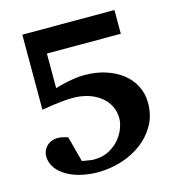

<svg xmlns="http://www.w3.org/2000/svg" viewBox="-103 -760 794 865"><g transform="rotate(-15 293.5 -327.5)"><path d="M546.9 -227.1Q546.9 -170.4 521.7 -125.5Q496.6 -80.6 454.8 -49.1Q413.1 -17.6 359.1 -0.7Q305.2 16.1 248 16.1Q210 16.1 172.9 7.8Q135.7 -0.5 106.4 -17.1Q77.1 -33.7 59.1 -58.3Q41 -83 41 -115.2Q41 -126.5 45.7 -137.9Q50.3 -149.4 59.3 -158.9Q68.4 -168.5 82 -174.3Q95.7 -180.2 113.8 -180.2Q123.5 -180.2 134.5 -177.7Q145.5 -175.3 159.2 -170.9L190.9 -51.8Q203.1 -49.8 213.4 -47.9Q222.2 -46.4 230.7 -45.2Q239.3 -43.9 243.2 -43.9Q286.6 -43.9 317.1 -60.5Q347.7 -77.1 366.9 -100.8Q386.2 -124.5 395 -149.9Q403.8 -175.3 403.8 -192.9Q403.8 -226.6 389.9 -253.2Q376 -279.8 351.8 -298.3Q327.6 -316.9 295.2 -326.9Q262.7 -336.9 226.1 -336.9Q200.2 -336.9 174.3 -334.2Q148.4 -331.5 127 -328.6Q102.1 -325.2 79.1 -320.8V-670.9H508.8V-560.1H164.1V-398.9Q185.1 -405.3 208 -410.6Q227.5 -415 252 -418.9Q276.4 -422.9 301.8 -422.9Q355.5 -422.9 400.4 -408.4Q445.3 -394 478 -368.2Q510.7 -342.3 528.8 -306.4Q546.9 -270.5 546.9 -227.1Z"/></g></svg>

Font: Charis SIL
Style: Bold
Weight: 700
Foundry: SIL International
Version: Version 4.112